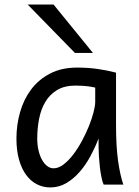

<svg xmlns="http://www.w3.org/2000/svg" viewBox="-20 -801 602 833"><path d="M393.1 -420.9Q387.2 -422.4 379.9 -423.8Q372.6 -425.3 362.5 -426.5Q352.5 -427.7 339.1 -428.7Q325.7 -429.7 307.6 -429.7Q259.8 -429.7 227.8 -410.4Q195.8 -391.1 176.8 -359.1Q157.7 -327.1 149.7 -285.6Q141.6 -244.1 141.6 -200.2Q141.6 -171.9 147.2 -148.2Q152.8 -124.5 162.6 -107.2Q172.4 -89.8 185.1 -80.3Q197.8 -70.8 212.4 -70.8Q233.9 -70.8 255.6 -87.4Q277.3 -104 297.4 -130.1Q317.4 -156.2 335 -188.7Q352.5 -221.2 365.5 -253.2Q378.4 -285.2 385.7 -313.5Q393.1 -341.8 393.1 -358.9ZM429.7 0Q424.3 -11.7 420.2 -32.2Q416 -52.7 413.3 -75.9Q410.6 -99.1 409.2 -122.1Q407.7 -145 407.7 -161.1V-200.2Q393.1 -162.1 372.8 -124.3Q352.5 -86.4 326.4 -56.2Q300.3 -25.9 268.1 -6.8Q235.8 12.2 197.8 12.2Q167 12.2 140.1 -1.5Q113.3 -15.1 93.5 -42Q73.7 -68.8 62.5 -108.6Q51.3 -148.4 51.3 -200.2Q51.3 -258.3 66.9 -313.7Q82.5 -369.1 114.7 -412.4Q147 -455.6 196.8 -481.7Q246.6 -507.8 314.9 -507.8Q362.3 -507.8 404.3 -501.7Q446.3 -495.6 483.4 -485.8V-258.8Q483.4 -166.5 492.2 -103.8Q501 -41 515.1 0ZM212.4 -781.2 383.3 -571.3H305.2L100.1 -781.2Z"/></svg>

Font: Andika Afr
Style: Regular
Weight: 400
Designer: Victor Gaultney, Annie Olsen, Julie Remington, Don Collingsworth, Eric Hays, Becca Hirsbrunner
Foundry: SIL International
Version: Version 5.000